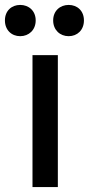

<svg xmlns="http://www.w3.org/2000/svg" viewBox="-66 -752 361 780"><path d="M79 -669C79 -630 51 -605 16 -605C-19 -605 -46 -630 -46 -669C-46 -708 -19 -732 16 -732C51 -732 79 -708 79 -669ZM275 -669C275 -630 248 -605 213 -605C178 -605 150 -630 150 -669C150 -708 178 -732 213 -732C248 -732 275 -708 275 -669ZM169 -528V8H66V-528Z"/></svg>

Font: Repo Medium
Style: Regular
Weight: 500
Designer: Stefan Peev
Foundry: Context Ltd
Version: Version 1.502